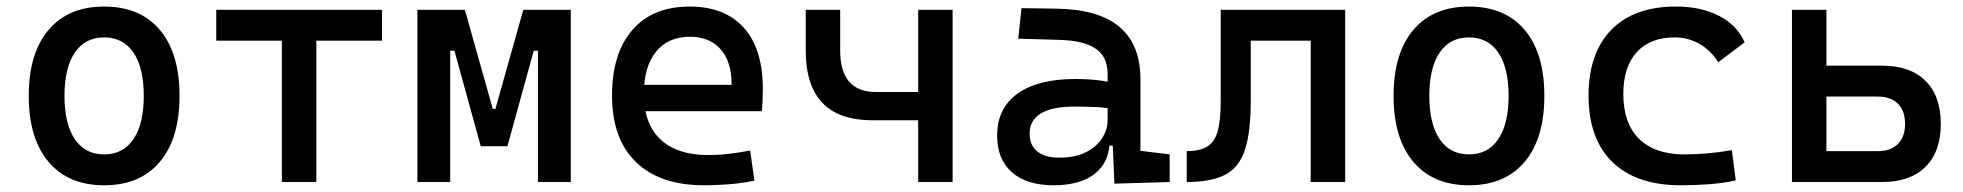

<svg xmlns="http://www.w3.org/2000/svg" viewBox="-20 -547 5899 577"><path d="M293 9.8Q185.5 9.8 126 -60.5Q66.4 -130.9 66.4 -258.8Q66.4 -387.2 126 -457.3Q185.5 -527.3 293 -527.3Q400.9 -527.3 460.2 -457.3Q519.5 -387.2 519.5 -258.8Q519.5 -130.9 460.2 -60.5Q400.9 9.8 293 9.8ZM293 -83Q350.1 -83 381.1 -128.9Q412.1 -174.8 412.1 -258.8Q412.1 -343.3 381.1 -388.9Q350.1 -434.6 293 -434.6Q235.8 -434.6 204.8 -388.9Q173.8 -343.3 173.8 -258.8Q173.8 -174.8 204.8 -128.9Q235.8 -83 293 -83Z M827.1 0V-517.6H930.7V0ZM629.9 -424.8V-517.6H1127.9V-424.8Z M1448.2 -107.4 1462.9 -219.7H1468.8L1552.7 -517.6H1612.3V-394.5H1584L1504.9 -107.4ZM1234.4 0V-517.6H1333V0ZM1424.8 -107.4 1345.7 -394.5H1317.4V-517.6H1377L1460.9 -219.7H1464.8L1474.6 -107.4ZM1596.7 0V-517.6H1695.3V0Z M2095.7 9.8Q1963.4 9.8 1891.4 -59.8Q1819.3 -129.4 1819.3 -259.8Q1819.3 -386.7 1880.4 -457Q1941.4 -527.3 2052.7 -527.3Q2157.7 -527.3 2215.1 -463.9Q2272.5 -400.4 2272.5 -279.3Q2272.5 -243.7 2269.5 -212.9H1906.2V-292H2178.7Q2178.7 -361.8 2145.5 -399.2Q2112.3 -436.5 2053.7 -436.5Q1987.8 -436.5 1951.4 -391.6Q1915 -346.7 1915 -264.6Q1915 -174.8 1965.1 -127.9Q2015.1 -81.1 2107.4 -81.1Q2139.6 -81.1 2170.9 -84.7Q2202.1 -88.4 2234.4 -94.7L2247.1 -3.9Q2201.2 4.9 2163.1 7.3Q2125 9.8 2095.7 9.8Z M2602.5 -185.5Q2501.5 -185.5 2451.4 -238Q2401.4 -290.5 2401.4 -395.5V-517.6H2504.9V-395.5Q2504.9 -333 2531.7 -301.8Q2558.6 -270.5 2612.3 -270.5H2767.6V-185.5ZM2739.3 0V-517.6H2842.8V0Z M3329.1 4.9 3322.3 -148.4 3308.6 -191.4V-325.2Q3308.6 -377 3272.2 -401.1Q3235.8 -425.3 3164.1 -427.2L3040 -430.7L3049.8 -522.5L3154.3 -521Q3282.7 -519 3345 -465.6Q3407.2 -412.1 3407.2 -309.6V-93.8L3495.1 -83V0ZM3146.5 9.8Q3065.4 9.8 3021 -29.3Q2976.6 -68.4 2976.6 -139.6Q2976.6 -221.7 3037.8 -265.6Q3099.1 -309.6 3210.9 -309.6Q3257.3 -309.6 3293.7 -304Q3330.1 -298.3 3358.4 -287.1L3336.9 -216.8Q3304.2 -224.1 3272.9 -225.3Q3241.7 -226.6 3209 -226.6Q3074.2 -226.6 3074.2 -144.5Q3074.2 -110.4 3097.4 -91.8Q3120.6 -73.2 3163.1 -73.2Q3211.4 -73.2 3243.9 -89.8Q3276.4 -106.4 3292.5 -132.3Q3308.6 -158.2 3308.6 -185.5V-242.2L3338.9 -109.4H3297.9L3314.5 -125Q3314.5 -80.1 3293.7 -50Q3272.9 -20 3235.4 -5.1Q3197.8 9.8 3146.5 9.8Z M3546.4 0V-92.8Q3585.4 -92.8 3607.7 -106.2Q3629.9 -119.6 3639.2 -151.9Q3648.4 -184.1 3648.4 -241.2V-517.6H3738.8V-244.6Q3738.8 -150.4 3721.4 -97.2Q3704.1 -43.9 3662.1 -22Q3620.1 0 3546.4 0ZM3918.9 0V-517.6H4022.5V0ZM3673.8 -424.8V-517.6H4004.4V-424.8Z M4394.5 9.8Q4287.1 9.8 4227.5 -60.5Q4168 -130.9 4168 -258.8Q4168 -387.2 4227.5 -457.3Q4287.1 -527.3 4394.5 -527.3Q4502.4 -527.3 4561.8 -457.3Q4621.1 -387.2 4621.1 -258.8Q4621.1 -130.9 4561.8 -60.5Q4502.4 9.8 4394.5 9.8ZM4394.5 -83Q4451.7 -83 4482.7 -128.9Q4513.7 -174.8 4513.7 -258.8Q4513.7 -343.3 4482.7 -388.9Q4451.7 -434.6 4394.5 -434.6Q4337.4 -434.6 4306.4 -388.9Q4275.4 -343.3 4275.4 -258.8Q4275.4 -174.8 4306.4 -128.9Q4337.4 -83 4394.5 -83Z M5030.3 9.8Q4897.9 9.8 4825.9 -59.8Q4753.9 -129.4 4753.9 -259.8Q4753.9 -386.7 4822 -457Q4890.1 -527.3 5016.6 -527.3Q5092.3 -527.3 5146.2 -499.3Q5200.2 -471.2 5223.1 -419.9L5143.6 -359.9Q5121.6 -395.5 5087.4 -415Q5053.2 -434.6 5012.7 -434.6Q4939.5 -434.6 4898.9 -390.4Q4858.4 -346.2 4858.4 -264.6Q4858.4 -176.3 4906 -129.6Q4953.6 -83 5042 -83Q5078.1 -83 5114.3 -86.4Q5150.4 -89.8 5184.6 -95.7L5196.3 -4.9Q5156.2 3.9 5113.5 6.8Q5070.8 9.8 5030.3 9.8Z M5461.9 0V-92.8H5623Q5662.1 -92.8 5683.6 -114.3Q5705.1 -135.7 5705.1 -174.8Q5705.1 -213.9 5683.6 -235.4Q5662.1 -256.8 5623 -256.8H5452.1V-349.6H5636.7Q5720.7 -349.6 5766.6 -304Q5812.5 -258.3 5812.5 -174.8Q5812.5 -91.3 5766.6 -45.7Q5720.7 0 5636.7 0ZM5365.2 0V-517.6H5468.8V0Z"/></svg>

Font: Cascadia Code
Style: Regular
Weight: 400
Designer: Aaron Bell
Foundry: Saja Typeworks
Version: Version 2404.023